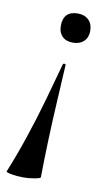

<svg xmlns="http://www.w3.org/2000/svg" viewBox="-102 -401 397 720"><g transform="rotate(10 96.5 -41.5)"><path d="M135.4 -362Q161 -362 176.5 -347Q192 -332 192 -305.5Q192 -280.5 176.7 -265.7Q161.3 -251 135 -251Q109 -251 94.5 -265.6Q80 -280.2 80 -305Q80 -362 135.4 -362ZM112 -163Q113 -168 118.5 -167.5Q124 -167 123 -162Q119.4 -96 115.2 -22Q111 52 108.3 126.5Q105.7 201 105 267Q105 271 83 275Q61 279 39 279Q15 279 -6 275Q-27 271 -25 267Q2 201 27 126.5Q52 52 73.2 -23Q94.5 -98 112 -163Z"/></g></svg>

Font: Cormorant Light
Style: Italic
Weight: 300
Italic angle: -10°
Designer: Christian Thalmann (Catharsis Fonts)
Foundry: Catharsis Fonts
Version: Version 4.000